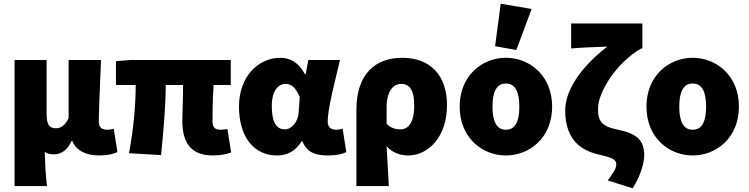

<svg xmlns="http://www.w3.org/2000/svg" viewBox="-20 -822 4016 1030"><path d="M58 176H232C224 110 222 57 220 -8C234 4 252 6 270 6C310 6 344 -20 364 -66H368C388 -16 438 12 512 12C560 12 586 4 610 -6L590 -132C580 -128 566 -126 558 -126C528 -126 510 -136 510 -170C510 -240 518 -390 522 -500H348V-188C330 -152 310 -134 280 -134C246 -134 230 -150 230 -214V-500H58Z M1122 12C1163 12 1200 4 1220 -4L1200 -130C1187 -128 1174 -126 1164 -126C1136 -126 1120 -136 1120 -170C1120 -184 1120 -288 1126 -366H1218V-500H678L602 -494V-366H708C708 -264 697 -132 672 0L844 10C857 -118 869 -254 869 -366H962C962 -292 958 -198 958 -176C958 -64 998 12 1122 12Z M1466 12C1522 12 1566 -12 1598 -64H1602C1626 -6 1668 12 1742 12C1786 12 1818 4 1838 -6L1818 -132C1806 -128 1795 -126 1786 -126C1758 -126 1738 -136 1738 -170C1738 -240 1778 -390 1804 -500H1634L1620 -424H1616C1582 -486 1538 -512 1484 -512C1368 -512 1262 -414 1262 -250C1262 -88 1342 12 1466 12ZM1508 -128C1466 -128 1438 -162 1438 -252C1438 -340 1476 -372 1512 -372C1550 -372 1570 -342 1588 -302L1582 -218C1579 -168 1544 -128 1508 -128Z M1892 176H2066C2062 108 2058 34 2054 -38C2086 0 2132 12 2170 12C2276 12 2378 -86 2378 -258C2378 -420 2286 -512 2138 -512C1996 -512 1892 -428 1892 -233ZM2128 -128C2103 -128 2078 -134 2054 -158V-252C2054 -322 2084 -372 2132 -372C2178 -372 2202 -338 2202 -256C2202 -160 2168 -128 2128 -128Z M2694 12C2822 12 2942 -84 2942 -250C2942 -416 2822 -512 2694 -512C2566 -512 2446 -416 2446 -250C2446 -84 2566 12 2694 12ZM2694 -126C2642 -126 2622 -174 2622 -250C2622 -326 2642 -374 2694 -374C2746 -374 2766 -326 2766 -250C2766 -174 2746 -126 2694 -126ZM2636 -574 2750 -554 2832 -774 2666 -802Z M3374 188C3418 120 3436 48 3436 12C3436 -68 3399 -105 3296 -126C3206 -144 3188 -172 3188 -240C3188 -326 3286 -486 3420 -562H3426V-696H3044V-562C3103 -568 3202 -570 3238 -572C3092 -460 3012 -334 3012 -230C3012 -64 3106 -12 3196 8C3266 24 3286 34 3286 60C3286 85 3266 110 3240 146Z M3696 12C3824 12 3944 -84 3944 -250C3944 -416 3824 -512 3696 -512C3568 -512 3448 -416 3448 -250C3448 -84 3568 12 3696 12ZM3696 -126C3644 -126 3624 -174 3624 -250C3624 -326 3644 -374 3696 -374C3748 -374 3768 -326 3768 -250C3768 -174 3748 -126 3696 -126Z"/></svg>

Font: Giro Sans Black
Style: Regular
Weight: 900
Designer: Paul D. Hunt
Foundry: Adobe Systems Incorporated
Version: Version 1.000;PS 1.0;hotconv 1.0.88;makeotf.lib2.5.647800